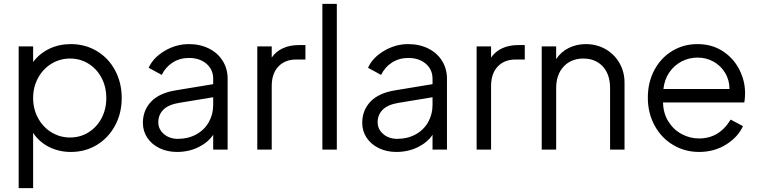

<svg xmlns="http://www.w3.org/2000/svg" viewBox="-20 -777 3944 997"><path d="M77 -536H152V-455Q185 -499 235.5 -523.5Q286 -548 348 -548Q423 -548 483.5 -511.5Q544 -475 578 -411Q612 -347 612 -268Q612 -189 577.5 -125Q543 -61 483 -24.5Q423 12 348 12Q286 12 234.5 -14Q183 -40 152 -87V200H77ZM344 -63Q397 -63 440 -90Q483 -117 507.5 -163.5Q532 -210 532 -268Q532 -326 507.5 -372.5Q483 -419 440 -446Q397 -473 344 -473Q291 -473 247 -446Q203 -419 177.5 -372Q152 -325 152 -268Q152 -211 177.5 -164Q203 -117 247 -90Q291 -63 344 -63Z M722 -139Q722 -204 764.5 -249Q807 -294 893 -308L1087 -340V-368Q1087 -416 1052 -446Q1017 -476 961 -476Q913 -476 876 -452Q839 -428 820 -388L752 -425Q775 -477 834.5 -512.5Q894 -548 961 -548Q1019 -548 1065 -525Q1111 -502 1136.5 -461Q1162 -420 1162 -368V0H1087V-77Q1060 -37 1010 -12.5Q960 12 899 12Q849 12 808.5 -7.5Q768 -27 745 -61.5Q722 -96 722 -139ZM904 -56Q957 -56 999 -79Q1041 -102 1064 -142.5Q1087 -183 1087 -232V-272L911 -243Q855 -234 828.5 -207.5Q802 -181 802 -142Q802 -106 831 -81Q860 -56 904 -56Z M1316 -536H1391V-478Q1412 -509 1448 -526Q1484 -543 1532 -543H1566V-468H1519Q1460 -468 1425.5 -431.5Q1391 -395 1391 -330V0H1316Z M1654 -757H1729V0H1654Z M1861 -139Q1861 -204 1903.5 -249Q1946 -294 2032 -308L2226 -340V-368Q2226 -416 2191 -446Q2156 -476 2100 -476Q2052 -476 2015 -452Q1978 -428 1959 -388L1891 -425Q1914 -477 1973.5 -512.5Q2033 -548 2100 -548Q2158 -548 2204 -525Q2250 -502 2275.5 -461Q2301 -420 2301 -368V0H2226V-77Q2199 -37 2149 -12.5Q2099 12 2038 12Q1988 12 1947.5 -7.5Q1907 -27 1884 -61.5Q1861 -96 1861 -139ZM2043 -56Q2096 -56 2138 -79Q2180 -102 2203 -142.5Q2226 -183 2226 -232V-272L2050 -243Q1994 -234 1967.5 -207.5Q1941 -181 1941 -142Q1941 -106 1970 -81Q1999 -56 2043 -56Z M2455 -536H2530V-478Q2551 -509 2587 -526Q2623 -543 2671 -543H2705V-468H2658Q2599 -468 2564.5 -431.5Q2530 -395 2530 -330V0H2455Z M2793 -536H2868V-470Q2892 -507 2932.5 -527.5Q2973 -548 3022 -548Q3078 -548 3124 -522Q3170 -496 3196.5 -450Q3223 -404 3223 -348V0H3148V-319Q3148 -391 3110 -432Q3072 -473 3009 -473Q2946 -473 2907 -431.5Q2868 -390 2868 -319V0H2793Z M3344 -270Q3344 -349 3377.5 -412.5Q3411 -476 3470 -512Q3529 -548 3602 -548Q3676 -548 3732 -512Q3788 -476 3818.5 -417Q3849 -358 3849 -293Q3849 -268 3845 -245H3423Q3424 -189 3450.5 -146.5Q3477 -104 3519.5 -81Q3562 -58 3610 -58Q3715 -58 3774 -156L3838 -122Q3812 -65 3750.5 -26.5Q3689 12 3610 12Q3536 12 3475 -24.5Q3414 -61 3379 -125.5Q3344 -190 3344 -270ZM3768 -315Q3768 -361 3745.5 -398.5Q3723 -436 3685 -457Q3647 -478 3602 -478Q3558 -478 3519.5 -458Q3481 -438 3455.5 -401Q3430 -364 3425 -315Z"/></svg>

Font: Evergrow Sans 
Style: Regular
Weight: 400
Foundry: 10Web
Version: Version 1.000